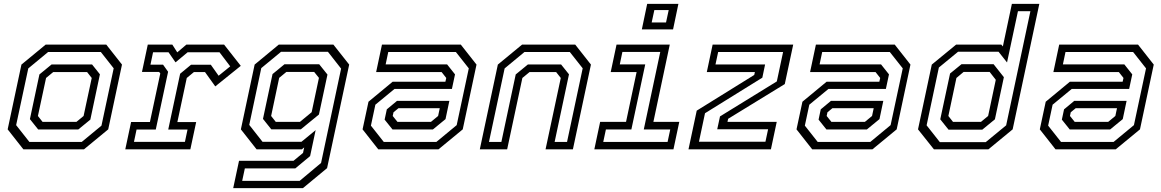

<svg xmlns="http://www.w3.org/2000/svg" viewBox="-20 -770 5988 990"><path d="M100.5 0 19.5 -103 90.5 -437 215.5 -540H528L609 -437L538 -103L413 0ZM131.5 -38.2H401.5L503.2 -122.2L566.2 -417.8L500 -501.8H228L125.8 -417.2L63.2 -124.8ZM176.8 -102.5 134.2 -155.8 183.2 -386.2 245.8 -437.5H454.8L495.2 -386.8L445.8 -153.2L383.8 -102.5ZM199.5 -141.5H374L411 -172L453 -368L429 -398.5H254.5L217.5 -368L175.5 -172Z M626 0 656 -141H753L806.5 -391.5L800.5 -399H712L742 -540H868.5L894 -500L941 -540H1135.5L1221.5 -430.5L1090 -324.5L1037 -398.5H980L943 -368L894.5 -140.5H991.5L961.5 0ZM670.8 -38.5H933.5L947 -102.2H847.5L908.8 -389.8L965 -436.2H1067L1107.2 -379.5L1167 -427.8L1111.8 -500.5H947.5L885 -448.5L849 -500.5H769.2L755.8 -436.5H820.8L846.8 -400L783.2 -102.2H684.2Z M1182.5 200 1212.5 59H1493.5L1542.5 18.5L1548.5 -10L1536.5 0H1303L1222 -103L1293 -437L1417.5 -540H1699L1780.5 -437L1666.5 97L1542 200ZM1228.8 162.5H1525.2L1635.5 70.2L1738.8 -416.2L1670.8 -503H1429.2L1327.2 -418.8L1265.2 -126L1333.5 -39H1534.5L1607.5 -99L1579 34.8L1502.8 98.2H1242.5ZM1378.8 -103.2 1336 -157 1385.2 -388 1447 -438.8H1625.8L1668.5 -385.5L1624.5 -179.5L1531.2 -103.2ZM1402 -141.5H1526.5L1587 -191.5L1624.5 -368.5L1600 -399H1456.5L1419.5 -368.5L1378 -172Z M1930.5 0 1849.5 -103 1880 -245.5 2004.5 -348.5H2276.5L2281 -368L2257 -398.5H1919.5L1949.5 -540H2356L2437 -437L2366 -103L2241 0ZM2003.8 -102.5 1963.2 -153.2 1974.5 -206.2 2027 -249.8H2297L2277.2 -155.8L2212.2 -102.5ZM1958.8 -38.2H2230L2334.8 -124.8L2397.2 -417.5L2330.5 -502H1982L1968.5 -437.8H2285.5L2326.2 -386.5L2310.2 -311.5H2014.2L1915.5 -230.2L1892.5 -122.2ZM2029.5 -141.5H2202L2239 -172L2247.5 -212H2034.5L2009 -191L2005 -172Z M2454 0 2547 -437 2672 -540H2946L3027 -437L2934 0H2793L2871.5 -368L2847.5 -398.5H2710.5L2673.5 -368L2595 0ZM2501.2 -38.2H2565.2L2639.2 -386.2L2701.8 -437.5H2873.2L2913.8 -386.8L2839.8 -38.2H2903.8L2984.5 -417.8L2918.2 -501.8H2684.2L2582 -417.2Z M3289.5 -618.5 3317 -750H3478L3450.5 -618.5ZM3340.2 -654H3414.2L3428 -718.2H3354ZM3044.5 0 3074.5 -141.5H3208L3262.5 -398.5H3129L3159 -540H3433.5L3349 -141.5H3482.5L3452.5 0ZM3090.5 -38.2H3422.2L3436 -102.5H3299.5L3384.5 -502.2H3189.2L3175.8 -438H3307L3235.5 -102.5H3104.2Z M3584 -39.2H3926.8L3940.5 -103.5H3678.2L3692.5 -169.8L3985.5 -350.2L4017.8 -501.8H3683L3669.2 -437.5H3925L3910.8 -369.5L3615.2 -186.2ZM3530 0 3572.5 -199.5 3869 -383.5 3872.5 -398.5H3624.5L3654.5 -540H4070L4026.5 -336.5L3734.5 -157.5L3731 -141.5H3985L3955 0Z M4168 0 4087 -103 4117.5 -245.5 4242 -348.5H4514L4518.5 -368L4494.5 -398.5H4157L4187 -540H4593.5L4674.5 -437L4603.5 -103L4478.5 0ZM4241.2 -102.5 4200.8 -153.2 4212 -206.2 4264.5 -249.8H4534.5L4514.8 -155.8L4449.8 -102.5ZM4196.2 -38.2H4467.5L4572.2 -124.8L4634.8 -417.5L4568 -502H4219.5L4206 -437.8H4523L4563.8 -386.5L4547.8 -311.5H4251.8L4153 -230.2L4130 -122.2ZM4267 -141.5H4439.5L4476.5 -172L4485 -212H4272L4246.5 -191L4242.5 -172Z M5076.5 0H4795.5L4713.5 -103L4784.5 -437L4910 -540H5143L5151 -530.5L5197.5 -750H5339L5201.5 -103ZM5045 -101.5H4870.8L4828.2 -154.8L4878.8 -391L4937.8 -439H5103.2L5156.2 -372L5110 -154.8ZM5038 -141.5 5075 -172 5114.5 -358.5 5083 -399H4948.5L4911.5 -368L4870 -172L4894 -141.5ZM5062.8 -37.2 5168 -123.8 5293 -712.2H5228.8L5172.5 -448L5128.8 -503.2H4920L4821 -421.8L4757.8 -123.8L4826 -37.2Z M5422.5 0 5341.5 -103 5372 -245.5 5496.5 -348.5H5768.5L5773 -368L5749 -398.5H5411.5L5441.5 -540H5848L5929 -437L5858 -103L5733 0ZM5495.8 -102.5 5455.2 -153.2 5466.5 -206.2 5519 -249.8H5789L5769.2 -155.8L5704.2 -102.5ZM5450.8 -38.2H5722L5826.8 -124.8L5889.2 -417.5L5822.5 -502H5474L5460.5 -437.8H5777.5L5818.2 -386.5L5802.2 -311.5H5506.2L5407.5 -230.2L5384.5 -122.2ZM5521.5 -141.5H5694L5731 -172L5739.5 -212H5526.5L5501 -191L5497 -172Z"/></svg>

Font: Tourney Thin
Style: Italic
Weight: 100
Italic angle: -12°
Designer: Tyler Finck
Foundry: Etcetera Type Co
Version: Version 1.015